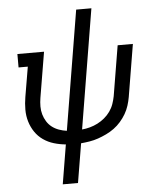

<svg xmlns="http://www.w3.org/2000/svg" viewBox="-62 -788 873 1055"><g transform="rotate(-5 375.0 -260.0)"><path d="M241 215 277 -2Q244 -5 212 -14.5Q180 -24 153.5 -42.5Q127 -61 109 -87.5Q91 -114 81.5 -145.5Q72 -177 72 -211.5Q72 -246 78 -281L106 -446H55V-520H202L160 -269Q156 -245 156 -222Q156 -199 162 -178Q168 -157 179.5 -138.5Q191 -120 208 -107Q225 -94 246 -86.5Q267 -79 289 -76L398 -735H482L373 -76Q395 -78 417 -84Q439 -90 459.5 -100.5Q480 -111 498 -126Q516 -141 529.5 -160Q543 -179 550.5 -200.5Q558 -222 562 -243L608 -520H692L644 -231Q640 -208 632.5 -184.5Q625 -161 612.5 -139.5Q600 -118 583 -98.5Q566 -79 545.5 -64Q525 -49 502 -38Q479 -27 456 -19Q433 -11 408.5 -7Q384 -3 361 -1L325 215Z"/></g></svg>

Font: Iosevka Plex Etoile
Style: Italic
Weight: 400
Italic angle: -9°
Designer: Belleve Invis
Foundry: Belleve Invis
Version: Version 25.1.1; ttfautohint (v1.8.4)